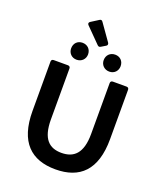

<svg xmlns="http://www.w3.org/2000/svg" viewBox="-172 -1073 1019 1197"><g transform="rotate(20 338.0 -474.5)"><path d="M344.7 -803.7 374 -821.3C382.8 -826.2 383.8 -835.9 377.9 -843.8L300.8 -953.1C294.9 -961.9 288.1 -963.9 279.3 -958L228.5 -925.8C219.7 -919.9 218.8 -911.1 226.6 -903.3L323.2 -805.7C330.1 -798.8 336.9 -798.8 344.7 -803.7ZM173.8 -731.4C173.8 -700.2 196.3 -675.8 229.5 -675.8C262.7 -675.8 286.1 -700.2 286.1 -731.4C286.1 -764.6 262.7 -788.1 229.5 -788.1C196.3 -788.1 173.8 -764.6 173.8 -731.4ZM389.6 -731.4C389.6 -700.2 413.1 -675.8 446.3 -675.8C479.5 -675.8 502 -700.2 502 -731.4C502 -764.6 479.5 -788.1 446.3 -788.1C413.1 -788.1 389.6 -764.6 389.6 -731.4ZM81.1 -282.2C81.1 -75.2 178.7 11.7 338.9 11.7C499 11.7 595.7 -75.2 595.7 -282.2V-609.4C595.7 -619.1 589.8 -625 580.1 -625H489.3C479.5 -625 473.6 -619.1 473.6 -609.4V-271.5C473.6 -141.6 419.9 -97.7 338.9 -97.7C258.8 -97.7 207 -141.6 207 -271.5V-609.4C207 -619.1 201.2 -625 191.4 -625H96.7C86.9 -625 81.1 -619.1 81.1 -609.4Z"/></g></svg>

Font: Ed Sans Neue SemiBold
Style: Regular
Weight: 600
Designer: Stephen Hutchings
Version: Version 1.004;PS 001.004;hotconv 1.0.88;makeotf.lib2.5.64775